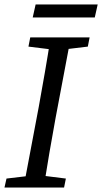

<svg xmlns="http://www.w3.org/2000/svg" viewBox="-23 -837 456 857"><path d="M-3 0 6 -40 133 -55H151L271 -40L263 0ZM82 0 150 -360Q164 -437 177.5 -515Q191 -593 203 -670H293L225 -310Q211 -233 197.5 -155Q184 -77 172 0ZM104 -629 112 -670H377L369 -629L244 -614H225ZM123 -759 136 -817H413L400 -759Z"/></svg>

Font: Source Serif 4
Style: Italic
Weight: 400
Italic angle: -12°
Designer: Frank Grießhammer
Foundry: Adobe Systems Incorporated
Version: Version 4.004;hotconv 1.0.116;makeotfexe 2.5.65601